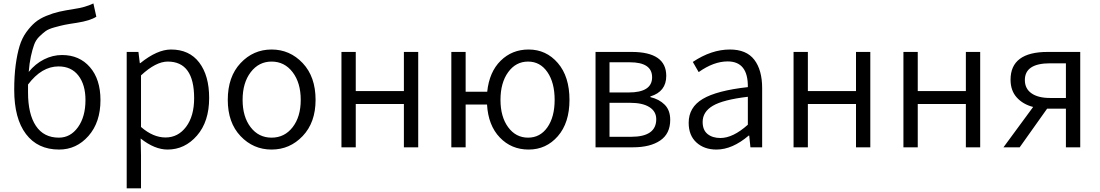

<svg xmlns="http://www.w3.org/2000/svg" viewBox="-20 -834 6229 1087"><path d="M313.5 -54.7Q378.9 -54.7 421.4 -113.8Q463.9 -172.9 463.9 -267.6Q463.9 -354.5 423.8 -406.2Q383.8 -458 311.5 -458Q215.8 -458 138.7 -355.5V-310.5Q138.7 -188.5 183.1 -121.6Q227.5 -54.7 313.5 -54.7ZM508.8 -814.5 525.4 -739.3Q490.2 -716.8 416 -705.1Q369.1 -698.2 345.7 -693.4Q322.3 -688.5 288.6 -679.2Q254.9 -669.9 238.8 -658.2Q222.7 -646.5 202.6 -627Q182.6 -607.4 172.9 -580.1Q163.1 -552.7 154.8 -514.6Q146.5 -476.6 142.6 -426.8Q179.7 -472.7 229 -497.6Q278.3 -522.5 331.1 -522.5Q429.7 -522.5 489.3 -453.6Q548.8 -384.8 548.8 -267.6Q548.8 -141.6 481 -64.5Q413.1 12.7 314.5 12.7Q193.4 12.7 127 -75.2Q60.5 -163.1 60.5 -325.2Q60.5 -404.3 68.8 -466.3Q77.1 -528.3 90.8 -573.2Q104.5 -618.2 128.9 -651.9Q153.3 -685.5 178.7 -707Q204.1 -728.5 242.2 -744.1Q280.3 -759.8 314.9 -767.6Q349.6 -775.4 399.4 -783.2Q461.9 -792 508.8 -814.5Z M697.3 232.4V-540H763.7L771.5 -476.6H774.4Q870.1 -553.7 948.2 -553.7Q1051.8 -553.7 1107.9 -480Q1164.1 -406.2 1164.1 -279.3Q1164.1 -145.5 1095.2 -66.4Q1026.4 12.7 928.7 12.7Q855.5 12.7 776.4 -49.8L778.3 44.9V232.4ZM917 -55.7Q988.3 -55.7 1033.7 -116.2Q1079.1 -176.8 1079.1 -278.3Q1079.1 -485.4 929.7 -485.4Q862.3 -485.4 778.3 -407.2V-115.2Q846.7 -55.7 917 -55.7Z M1269.5 -268.6Q1269.5 -399.4 1341.8 -476.6Q1414.1 -553.7 1517.6 -553.7Q1621.1 -553.7 1693.8 -476.6Q1766.6 -399.4 1766.6 -268.6Q1766.6 -140.6 1693.8 -64Q1621.1 12.7 1517.6 12.7Q1414.1 12.7 1341.8 -63.5Q1269.5 -139.6 1269.5 -268.6ZM1682.6 -268.6Q1682.6 -365.2 1636.7 -425.3Q1590.8 -485.4 1517.6 -485.4Q1445.3 -485.4 1399.4 -425.3Q1353.5 -365.2 1353.5 -268.6Q1353.5 -172.9 1398.9 -113.8Q1444.3 -54.7 1517.6 -54.7Q1590.8 -54.7 1636.7 -113.8Q1682.6 -172.9 1682.6 -268.6Z M1913.1 0V-540H1994.1V-318.4H2266.6V-540H2347.7V0H2266.6V-245.1H1994.1V0Z M2969.7 -54.7Q3038.1 -54.7 3079.1 -113.3Q3120.1 -171.9 3120.1 -268.6Q3120.1 -366.2 3079.1 -425.8Q3038.1 -485.4 2969.7 -485.4Q2900.4 -485.4 2856.9 -425.3Q2813.5 -365.2 2813.5 -268.6Q2813.5 -172.9 2856.9 -113.8Q2900.4 -54.7 2969.7 -54.7ZM2616.2 -314.5H2738.3Q2750 -426.8 2814.5 -490.2Q2878.9 -553.7 2972.7 -553.7Q3072.3 -553.7 3138.2 -477.1Q3204.1 -400.4 3204.1 -268.6Q3204.1 -138.7 3138.2 -63Q3072.3 12.7 2972.7 12.7Q2875 12.7 2809.6 -55.7Q2744.1 -124 2737.3 -242.2H2616.2V0H2535.2V-540H2616.2Z M3351.6 0V-540H3555.7Q3752 -540 3752 -404.3Q3752 -315.4 3662.1 -288.1V-284.2Q3711.9 -272.5 3743.2 -241.2Q3774.4 -210 3774.4 -155.3Q3774.4 -77.1 3717.8 -38.6Q3661.1 0 3563.5 0ZM3430.7 -310.5H3539.1Q3671.9 -310.5 3671.9 -396.5Q3671.9 -481.4 3545.9 -481.4H3430.7ZM3430.7 -59.6H3553.7Q3695.3 -59.6 3695.3 -159.2Q3695.3 -203.1 3656.7 -227.5Q3618.2 -252 3546.9 -252H3430.7Z M4036.1 12.7Q3966.8 12.7 3922.9 -27.3Q3878.9 -67.4 3878.9 -138.7Q3878.9 -226.6 3958.5 -273.9Q4038.1 -321.3 4213.9 -340.8Q4215.8 -486.3 4099.6 -486.3Q4020.5 -486.3 3935.5 -425.8L3902.3 -483.4Q4007.8 -553.7 4112.3 -553.7Q4206.1 -553.7 4250.5 -495.6Q4294.9 -437.5 4294.9 -335V0H4228.5L4221.7 -66.4H4218.8Q4126 12.7 4036.1 12.7ZM4058.6 -52.7Q4129.9 -52.7 4213.9 -127.9V-286.1Q4074.2 -269.5 4016.1 -235.4Q3958 -201.2 3958 -143.6Q3958 -97.7 3985.8 -75.2Q4013.7 -52.7 4058.6 -52.7Z M4472.7 0V-540H4553.7V-318.4H4826.2V-540H4907.2V0H4826.2V-245.1H4553.7V0Z M5094.7 0V-540H5175.8V-318.4H5448.2V-540H5529.3V0H5448.2V-245.1H5175.8V0Z M6014.6 -279.3V-475.6H5924.8Q5782.2 -475.6 5782.2 -380.9Q5782.2 -332 5819.8 -305.7Q5857.4 -279.3 5924.8 -279.3ZM5911.1 -540H6095.7V0H6014.6V-218.8H5909.2H5908.2L5752.9 0H5661.1L5829.1 -228.5Q5771.5 -243.2 5736.3 -282.2Q5701.2 -321.3 5701.2 -382.8Q5701.2 -540 5911.1 -540Z"/></svg>

Font: Gen Shin Gothic Normal
Style: Regular
Weight: 300
Designer: [Source Han Sans]
Ryoko NISHIZUKA  (kana & ideographs); Paul D. Hunt (Latin, Greek & Cyrillic); Wenlong ZHANG  (bopomofo
Version: Version 1.002.20150607